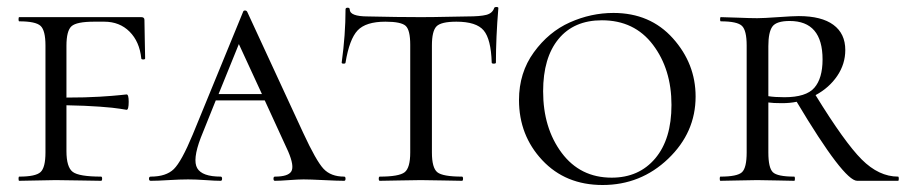

<svg xmlns="http://www.w3.org/2000/svg" viewBox="-20 -517 2590 549"><path d="M393 -460Q393 -442 394 -402Q395 -362 395 -350Q395 -347 389.5 -347Q384 -347 384 -350Q379 -398 350.5 -426.5Q322 -455 278 -455H249Q199 -455 184.5 -442Q170 -429 170 -386V-238Q225 -238 265 -240.5Q305 -243 323 -245Q341 -247 342 -247Q348 -247 348 -226Q348 -203 342 -203Q341 -203 323.5 -206Q306 -209 265.5 -212Q225 -215 170 -216V-85Q170 -39 188 -25.5Q206 -12 269 -12Q272 -12 272 -6Q272 0 269 0Q252 0 209 -1Q166 -2 139 -2Q121 -2 86.5 -1Q52 0 35 0Q33 0 33 -6Q33 -12 35 -12Q82 -12 96 -25Q110 -38 110 -81V-387Q110 -430 96 -443Q82 -456 35 -456Q33 -456 33 -462Q33 -468 35 -468H384Q393 -468 393 -460Z M964 -12Q968 -12 968 -6Q968 0 964 0Q946 0 906 -2Q866 -4 848 -4Q833 -4 806.5 -2Q780 0 766 0Q762 0 762 -6Q762 -12 766 -12Q804 -12 813 -27Q822 -42 804 -84L737 -230H597L554 -123Q530 -60 544 -36Q558 -12 611 -12Q615 -12 615 -6Q615 0 611 0Q596 0 568 -2Q540 -4 518 -4Q494 -4 462 -2Q430 0 411 0Q406 0 406 -6Q406 -12 411 -12Q455 -12 477 -33.5Q499 -55 531 -132L675 -483Q676 -487 680.5 -487Q685 -487 687 -483L847 -137Q884 -57 905 -34.5Q926 -12 964 -12ZM605 -248H729L663 -391Z M1082 -455Q1026 -455 1002.5 -430Q979 -405 968 -338Q968 -335 962.5 -335Q957 -335 957 -338Q968 -418 968 -490Q968 -495 974 -495Q980 -495 980 -490Q980 -470 1032 -470Q1118 -468 1183 -468Q1218 -468 1260.5 -469Q1303 -470 1316 -470Q1353 -470 1370.5 -474.5Q1388 -479 1393 -494Q1394 -497 1399.5 -497Q1405 -497 1405 -494Q1398 -410 1398 -338Q1398 -335 1392 -335Q1386 -335 1386 -338Q1384 -405 1363 -430Q1342 -455 1285 -455Q1241 -455 1228 -441.5Q1215 -428 1215 -387V-81Q1215 -37 1230.5 -24.5Q1246 -12 1301 -12Q1304 -12 1304 -6Q1304 0 1301 0Q1287 0 1247.5 -1Q1208 -2 1183 -2Q1160 -2 1120.5 -1Q1081 0 1066 0Q1063 0 1063 -6Q1063 -12 1066 -12Q1121 -12 1137 -24.5Q1153 -37 1153 -81V-389Q1153 -431 1140 -443Q1127 -455 1082 -455Z M1703 12Q1597 12 1530.5 -59Q1464 -130 1464 -231Q1464 -309 1506.5 -367.5Q1549 -426 1609.5 -453Q1670 -480 1734 -480Q1839 -480 1904 -407.5Q1969 -335 1969 -241Q1969 -138 1890.5 -63Q1812 12 1703 12ZM1729 -9Q1807 -9 1853.5 -64Q1900 -119 1900 -217Q1900 -319 1847 -389Q1794 -459 1701 -459Q1621 -459 1577 -405.5Q1533 -352 1533 -256Q1533 -151 1586 -80Q1639 -9 1729 -9Z M2548 -12Q2550 -12 2550 -6Q2550 0 2548 0H2431Q2393 0 2258 -226Q2239 -222 2216 -222Q2190 -222 2177 -224V-81Q2177 -37 2190 -24.5Q2203 -12 2251 -12Q2253 -12 2253 -6Q2253 0 2251 0Q2238 0 2203 -1Q2168 -2 2145 -2Q2125 -2 2089.5 -1Q2054 0 2040 0Q2038 0 2038 -6Q2038 -12 2040 -12Q2088 -12 2101.5 -24.5Q2115 -37 2115 -81V-387Q2115 -430 2101.5 -443Q2088 -456 2041 -456Q2039 -456 2039 -462Q2039 -468 2041 -468Q2054 -468 2089.5 -466.5Q2125 -465 2145 -465Q2163 -465 2205 -468Q2247 -471 2264 -471Q2329 -471 2363 -446Q2397 -421 2397 -374Q2397 -334 2374 -300Q2351 -266 2312 -245Q2395 -110 2444 -61Q2493 -12 2548 -12ZM2177 -242Q2195 -239 2223 -239Q2285 -239 2308.5 -266Q2332 -293 2332 -347Q2332 -457 2238 -457Q2200 -457 2188.5 -441Q2177 -425 2177 -385Z"/></svg>

Font: Cormorant SC
Style: Regular
Weight: 400
Designer: Christian Thalmann (Catharsis Fonts)
Version: Version 1.000;PS 002.000;hotconv 1.0.88;makeotf.lib2.5.64775